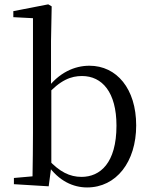

<svg xmlns="http://www.w3.org/2000/svg" viewBox="-20 -825 678 860"><path d="M42.3 0 198.1 9.5 209.9 -79.9V-427.1L208.5 -437.1V-641L211.5 -796.5L196.1 -805.5L39.7 -775.1V-748.1L127.7 -743.5V-228.5C127.7 -173.9 126.7 -91.1 125.7 -35.2L42.3 -27.8ZM370.2 14.6C500.9 14.6 590 -99.9 590 -263.2C590 -427.5 502.5 -530.6 380.7 -530.6C313.1 -530.6 243.3 -499.6 188.1 -424.4H175.4L186.2 -395.4C250 -467.5 299 -484.5 347.3 -484.5C437.3 -484.5 501.7 -412.1 501.7 -262.4C501.7 -94.4 428.5 -32.7 345.1 -32.7C292.5 -32.7 246.5 -55.2 195.3 -111.1L182.2 -86.3H193.2C244.1 -13.5 308.5 14.6 370.2 14.6Z"/></svg>

Font: Source Han Serif TW VF
Style: Regular
Weight: 250
Designer: Ryoko NISHIZUKA 西塚涼子 (kana & ideographs); Frank Grießhammer (Latin, Greek & Cyrillic); Wenlong ZHANG 张文龙 (bopomofo); San
Foundry: Adobe
Version: Version 2.002;hotconv 1.1.0;makeotfexe 2.6.0